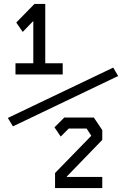

<svg xmlns="http://www.w3.org/2000/svg" viewBox="-20 -800 640 980"><path d="M46 -155 583 -412 558 -455 20 -198ZM156 -780 63 -685 96 -637 150 -693V-477H59V-420H300V-477H211V-780ZM308 -200 258 -150 290 -103 331 -144H422L446 -107L261 83V160H502V103H321V101L502 -86V-136L459 -200Z"/></svg>

Font: Kode Mono SemiBold
Style: Regular
Weight: 600
Monospace: yes
Designer: Isa Ozler
Foundry: Kadena LLC
Version: Version 1.206;gftools[0.9.28]